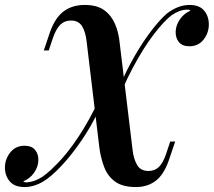

<svg xmlns="http://www.w3.org/2000/svg" viewBox="-58 -742 864 776"><path d="M478 -135Q482 -100 496 -75.5Q510 -51 542 -51Q568 -51 584.5 -67.5Q601 -84 613 -119L630 -170H650L624 -93Q604 -36 571 -11Q538 14 491 14Q438 14 408 -7.5Q378 -29 364 -64.5Q350 -100 344 -142L292 -575Q288 -612 274 -635.5Q260 -659 229 -659Q203 -659 186 -642.5Q169 -626 156 -589L139 -538H119L145 -615Q166 -672 200.5 -697Q235 -722 284 -722Q334 -722 363 -701Q392 -680 407 -645Q422 -610 426 -566ZM700 -703Q682 -703 666.5 -697Q651 -691 635 -680Q604 -656 563 -602.5Q522 -549 478.5 -467.5Q435 -386 396 -278L410 -354Q434 -419 469 -484.5Q504 -550 543 -603.5Q582 -657 616 -687Q662 -722 708 -722Q749 -722 768 -698Q787 -674 786 -640Q785 -607 764 -581Q743 -555 707 -555Q679 -555 665 -572Q651 -589 652 -615Q653 -641 669.5 -664.5Q686 -688 712 -699Q710 -701 707.5 -702Q705 -703 700 -703ZM49 -5Q67 -6 83 -12Q99 -18 114 -28Q147 -51 190.5 -99Q234 -147 280 -222Q326 -297 367 -396L351 -320Q327 -261 290 -202.5Q253 -144 212 -96Q171 -48 134 -20Q88 14 41 14Q0 14 -19.5 -10Q-39 -34 -38 -68Q-37 -101 -15.5 -127Q6 -153 41 -153Q70 -153 84 -136Q98 -119 97 -93Q96 -67 79.5 -43.5Q63 -20 36 -9Q38 -7 41 -6Q44 -5 49 -5Z"/></svg>

Font: Playfair Display SemiBold
Style: Italic
Weight: 600
Italic angle: -14°
Designer: Claus Eggers Sørensen
Foundry: Claus Eggers Sørensen
Version: Version 1.203